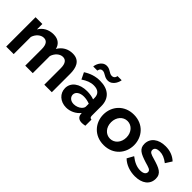

<svg xmlns="http://www.w3.org/2000/svg" viewBox="92 -1571 2422 2422"><g transform="rotate(45 1302.5 -360.0)"><path d="M875 0V-327C875 -428 847 -533 718 -533C635 -533 567 -494 525 -422C512 -484 464 -533 377 -533C291 -533 221 -495 182 -427V-524H61V0H195V-306C215 -371 268 -415 320 -415C371 -415 401 -378 401 -294V0H535V-305C555 -370 607 -415 660 -415C711 -415 741 -377 741 -294V0Z M1137 -647C1181 -647 1208 -602 1268 -602C1361 -602 1391 -711 1391 -730H1317C1317 -726 1312 -680 1264 -680C1216 -680 1193 -727 1132 -727C1044 -727 1015 -624 1015 -599H1089C1089 -602 1092 -647 1137 -647ZM956 -155C956 -61 1033 10 1138 10C1208 10 1281 -23 1327 -82L1330 -55C1336 -20 1362 7 1416 7C1430 7 1449 5 1473 0V-109C1450 -111 1441 -121 1441 -150V-317C1441 -456 1353 -533 1204 -533C1124 -533 1052 -510 983 -465L1026 -377C1083 -415 1132 -436 1190 -436C1268 -436 1307 -398 1307 -332V-304C1273 -318 1225 -325 1181 -325C1048 -325 956 -257 956 -155ZM1282 -128C1257 -104 1216 -88 1176 -88C1117 -88 1083 -126 1083 -166C1083 -215 1132 -248 1202 -248C1235 -248 1275 -240 1307 -227V-174C1307 -161 1297 -143 1282 -128Z M1533 -261C1533 -117 1637 10 1808 10C1979 10 2082 -117 2082 -261C2082 -407 1978 -533 1808 -533C1638 -533 1533 -407 1533 -261ZM1808 -104C1731 -104 1671 -169 1671 -261C1671 -352 1731 -419 1808 -419C1885 -419 1945 -353 1945 -262C1945 -170 1885 -104 1808 -104Z M2365 10C2492 10 2575 -52 2575 -156C2575 -251 2506 -278 2381 -315C2317 -333 2286 -344 2286 -381C2286 -422 2325 -435 2367 -435C2417 -435 2463 -416 2516 -375L2570 -460C2515 -512 2447 -534 2373 -534C2245 -534 2161 -468 2161 -365C2161 -278 2220 -249 2336 -212C2406 -191 2446 -184 2446 -146C2446 -109 2412 -90 2360 -90C2303 -90 2243 -114 2180 -164L2132 -77C2190 -20 2276 10 2365 10Z"/></g></svg>

Font: FIGSv2-sans-serif
Style: Bold
Weight: 700
Designer: Matt McInerney, Pablo Impallari, Rodrigo Fuenzalida,Mirko Velimirovic
Foundry: Matt McInerney, Pablo Impallari, Rodrigo Fuenzalida
Version: Version 4.021;hotconv 1.0.109;makeotfexe 2.5.65596